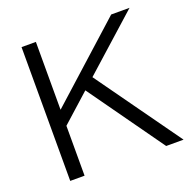

<svg xmlns="http://www.w3.org/2000/svg" viewBox="-125 -822 937 944"><g transform="rotate(-20 344.0 -350.0)"><path d="M85 0H160V-261L307 -393L587 0H678L362 -442L650 -700H554L160 -345V-700H85Z"/></g></svg>

Font: Absans
Style: Regular
Weight: 400
Designer: Valerio Monopoli
Version: Version 1.200;Glyphs 3.2 (3217)